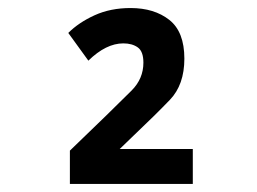

<svg xmlns="http://www.w3.org/2000/svg" viewBox="-20 -874 640 478"><path d="M460 -416V-503H278L308 -532Q367 -588 403 -625.5Q439 -663 439 -728Q439 -795 401.5 -824.5Q364 -854 305 -854Q255 -854 215.5 -836Q176 -818 150 -792L200 -723Q244 -766 287 -766Q309 -766 323 -756Q337 -746 337 -718Q337 -678 307.5 -648.5Q278 -619 243 -585L154 -499V-416Z"/></svg>

Font: Noto Sans Mono UI
Style: Bold
Weight: 700
Designer: Monotype Design team
Foundry: Monotype Imaging Inc.
Version: 1.000